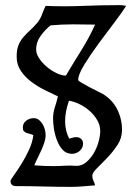

<svg xmlns="http://www.w3.org/2000/svg" viewBox="-20 -733 532 749"><path d="M449 -713Q460 -713 472 -710Q458 -687 427.5 -647Q397 -607 365 -563.5Q333 -520 309 -481Q285 -442 285 -421Q285 -418 298.5 -410Q312 -402 329 -393Q346 -384 361.5 -376.5Q377 -369 382 -366Q419 -343 437.5 -306Q456 -269 456 -226Q456 -194 438 -167Q420 -140 398 -117Q376 -94 358 -76.5Q340 -59 340 -47Q340 -37 344.5 -28Q349 -19 351 -10Q327 -8 303.5 -6Q280 -4 256 -4Q202 -4 149.5 -5.5Q97 -7 43 -7Q21 -7 21 -27Q21 -31 34 -49Q47 -67 63 -92.5Q79 -118 93 -148Q107 -178 110 -206Q104 -209 97 -210.5Q90 -212 83.5 -214.5Q77 -217 73 -221.5Q69 -226 69 -235Q69 -252 82 -262Q95 -272 111 -272Q123 -272 131.5 -265.5Q140 -259 146 -249Q152 -239 155 -227.5Q158 -216 158 -206Q158 -192 153 -177Q148 -162 141 -146.5Q134 -131 126.5 -116Q119 -101 114 -88Q151 -85 188 -85Q211 -85 232 -86.5Q253 -88 276 -86Q298 -85 315.5 -99.5Q333 -114 345.5 -135Q358 -156 364.5 -180Q371 -204 371 -222Q371 -244 359.5 -264Q348 -284 330 -300Q312 -316 290.5 -326.5Q269 -337 249 -340Q242 -320 238 -300Q234 -280 234 -260Q234 -223 250 -192Q257 -194 263.5 -196Q270 -198 278 -198Q289 -198 296.5 -191Q304 -184 304 -173Q304 -156 291 -144.5Q278 -133 261 -133Q239 -133 225 -148Q211 -163 202.5 -185Q194 -207 190.5 -230Q187 -253 187 -270Q187 -293 194 -314.5Q201 -336 206 -357Q182 -368 154 -382Q126 -396 101.5 -414.5Q77 -433 61 -457Q45 -481 45 -512Q45 -539 52 -556.5Q59 -574 71 -588Q83 -602 97.5 -615Q112 -628 127 -646Q138 -660 144 -677Q150 -694 158 -710Q231 -707 303.5 -710Q376 -713 449 -713ZM177 -634Q156 -617 138.5 -593Q121 -569 121 -540Q121 -523 133 -505Q145 -487 163 -472Q181 -457 201 -447.5Q221 -438 237 -438Q266 -487 297 -536.5Q328 -586 351 -637L263 -638Q241 -638 220 -637Q199 -636 177 -634Z"/></svg>

Font: Germanica
Style: Regular
Weight: 400
Designer: Peter Wiegel
Foundry: Peter Wiegel